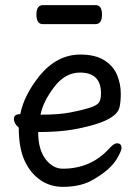

<svg xmlns="http://www.w3.org/2000/svg" viewBox="-20 -705 540 749"><path d="M225.1 23.9Q175.8 23.9 137 -2.9Q98.1 -29.8 75.7 -78.9Q53.2 -127.9 53.2 -207Q34.2 -223.1 34.2 -241.2Q34.2 -259.8 59.1 -259.8Q73.2 -333 134.8 -410.2Q203.1 -492.2 293 -492.2Q352.1 -492.2 387.5 -469.5Q422.9 -446.8 437 -411.9Q451.2 -377 451.2 -339.8Q451.2 -306.2 445.8 -285.2Q432.1 -229 262.2 -199.2Q205.1 -189.9 128.9 -189.9Q128.9 -122.1 157.5 -84.5Q186 -46.9 225.1 -46.9Q335.9 -46.9 408.2 -127.9Q424.8 -146 436 -146Q454.1 -146 454.1 -127.9Q454.1 -118.2 440.9 -94.2Q413.1 -40 328.1 3.9Q285.2 23.9 225.1 23.9ZM138.2 -257.8H145Q210.9 -257.8 254.9 -266.4Q298.8 -274.9 327.9 -283.9Q356.9 -293 365.5 -304.4Q374 -315.9 374 -340.8Q374 -421.9 292 -421.9Q233.9 -421.9 190.9 -365Q147.9 -308.1 138.2 -257.8ZM147 -610.8Q122.1 -610.8 122.1 -648.9Q122.1 -685.1 147.9 -685.1H353Q377.9 -685.1 377.9 -647.9Q377.9 -610.8 352.1 -610.8Z"/></svg>

Font: LXGW WenKai Mono GB Screen
Style: Regular
Weight: 400
Monospace: yes
Designer: LXGW / Fontworks Inc.
Foundry: LXGW / Fontworks Inc.
Version: Version 1.510;January 18,2025